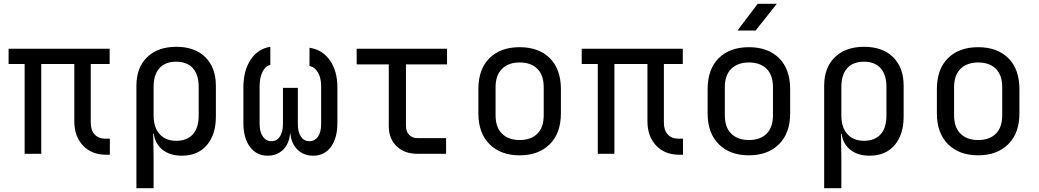

<svg xmlns="http://www.w3.org/2000/svg" viewBox="-20 -805 5440 1005"><path d="M536 5Q460 5 414.5 -43Q369 -91 369 -170V-470H196V0H109V-470H25V-550H554V-470H455V-164Q455 -123 475.5 -101Q496 -79 531 -79H555V5Z M694 180V-356Q694 -451 750 -505.5Q806 -560 903 -560Q1000 -560 1055 -505.5Q1110 -451 1110 -356V-195Q1110 -100 1062.5 -45Q1015 10 932 10Q870 10 831 -21Q792 -52 785 -105H782L784 20V180ZM902 -68Q959 -68 989.5 -102Q1020 -136 1020 -200V-350Q1020 -414 989.5 -448Q959 -482 902 -482Q845 -482 814.5 -448Q784 -414 784 -350V-200Q784 -138 815.5 -103Q847 -68 902 -68Z M1381 10Q1323 10 1288.5 -36Q1254 -82 1254 -161V-348Q1254 -435 1292 -492.5Q1330 -550 1395 -560V-465Q1370 -460 1354.5 -430Q1339 -400 1339 -354V-155Q1339 -114 1356 -90Q1373 -66 1401 -66Q1429 -66 1445 -90Q1461 -114 1461 -155V-345H1539V-155Q1539 -114 1555 -90Q1571 -66 1599 -66Q1628 -66 1644.5 -90Q1661 -114 1661 -155V-354Q1661 -397 1644.5 -425.5Q1628 -454 1600 -460V-555Q1668 -545 1707 -489Q1746 -433 1746 -348V-161Q1746 -82 1712 -36Q1678 10 1619 10Q1570 10 1537.5 -21.5Q1505 -53 1500 -106H1498Q1494 -53 1462 -21.5Q1430 10 1381 10Z M2165 0Q2097 0 2056 -39.5Q2015 -79 2015 -145V-468H1847V-550H2320V-468H2105V-145Q2105 -117 2121.5 -99.5Q2138 -82 2165 -82H2315V0Z M2700 8Q2601 8 2542.5 -50Q2484 -108 2484 -212V-338Q2484 -443 2542 -500.5Q2600 -558 2700 -558Q2800 -558 2858 -500.5Q2916 -443 2916 -338V-212Q2916 -108 2857.5 -50Q2799 8 2700 8ZM2700 -72Q2759 -72 2792.5 -105Q2826 -138 2826 -202V-348Q2826 -412 2792.5 -445Q2759 -478 2700 -478Q2642 -478 2608 -445Q2574 -412 2574 -348V-202Q2574 -138 2608 -105Q2642 -72 2700 -72Z M3536 5Q3460 5 3414.5 -43Q3369 -91 3369 -170V-470H3196V0H3109V-470H3025V-550H3554V-470H3455V-164Q3455 -123 3475.5 -101Q3496 -79 3531 -79H3555V5Z M3900 8Q3801 8 3742.5 -50Q3684 -108 3684 -212V-338Q3684 -443 3742 -500.5Q3800 -558 3900 -558Q4000 -558 4058 -500.5Q4116 -443 4116 -338V-212Q4116 -108 4057.5 -50Q3999 8 3900 8ZM3900 -72Q3959 -72 3992.5 -105Q4026 -138 4026 -202V-348Q4026 -412 3992.5 -445Q3959 -478 3900 -478Q3842 -478 3808 -445Q3774 -412 3774 -348V-202Q3774 -138 3808 -105Q3842 -72 3900 -72ZM3840 -645 3946 -785H4046L3935 -645Z M4294 180V-356Q4294 -451 4350 -505.5Q4406 -560 4503 -560Q4600 -560 4655 -505.5Q4710 -451 4710 -356V-195Q4710 -100 4662.5 -45Q4615 10 4532 10Q4470 10 4431 -21Q4392 -52 4385 -105H4382L4384 20V180ZM4502 -68Q4559 -68 4589.5 -102Q4620 -136 4620 -200V-350Q4620 -414 4589.5 -448Q4559 -482 4502 -482Q4445 -482 4414.5 -448Q4384 -414 4384 -350V-200Q4384 -138 4415.5 -103Q4447 -68 4502 -68Z M5100 8Q5001 8 4942.5 -50Q4884 -108 4884 -212V-338Q4884 -443 4942 -500.5Q5000 -558 5100 -558Q5200 -558 5258 -500.5Q5316 -443 5316 -338V-212Q5316 -108 5257.5 -50Q5199 8 5100 8ZM5100 -72Q5159 -72 5192.5 -105Q5226 -138 5226 -202V-348Q5226 -412 5192.5 -445Q5159 -478 5100 -478Q5042 -478 5008 -445Q4974 -412 4974 -348V-202Q4974 -138 5008 -105Q5042 -72 5100 -72Z"/></svg>

Font: JetBrainsMonoNL NFM
Style: Regular
Weight: 400
Monospace: yes
Designer: Philipp Nurullin, Konstantin Bulenkov
Foundry: JetBrains
Version: Version 2.304; ttfautohint (v1.8.4.7-5d5b);Nerd Fonts 3.3.0